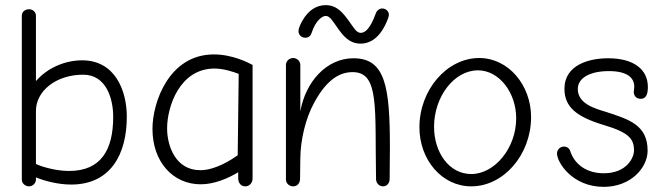

<svg xmlns="http://www.w3.org/2000/svg" viewBox="-20 -726 2597 748"><path d="M300 -491C231 -491 163 -460 120 -410V-665C120 -680 107 -690 93 -690C78 -690 65 -680 65 -665V-26C65 -12 78 0 93 0C108 0 120 -13 120 -26V-35C151 -22 205 -7 257 -7C411 -7 474 -125 474 -271C474 -374 428 -491 300 -491ZM249 -60C192 -60 137 -79 120 -87V-294C120 -372 199 -435 304 -435C395 -435 421 -340 421 -271C421 -144 375 -60 249 -60Z M964 -473C949 -481 887 -514 813 -514C639 -514 574 -328 574 -224C574 -95 654 -8 762 -8C817 -8 872 -33 908 -55V-32C908 -15 917 0 936 0C952 0 964 -14 964 -30ZM906 -121C883 -105 821 -63 760 -63C665 -63 631 -156 631 -226C631 -309 679 -459 816 -459C850 -459 891 -446 910 -438Z M1150 -473C1150 -488 1137 -500 1122 -500C1107 -500 1094 -488 1094 -473V-26C1094 -12 1107 0 1122 0C1139 0 1149 -13 1149 -30L1150 -111C1151 -181 1170 -264 1204 -326C1257 -424 1310 -445 1354 -445C1459 -445 1440 -305 1445 -28C1445 -13 1457 0 1472 0C1488 0 1498 -13 1498 -29C1498.6 -73.4 1499 -114.5 1499 -152.3C1499 -389 1481.2 -499 1357 -499C1251 -499 1170 -406 1150 -292ZM1445 -676C1434 -647 1415 -598 1385 -598C1368 -598 1357 -620 1338 -646C1318 -673 1294 -706 1249 -706C1212 -706 1181 -685 1159 -647C1153 -636 1143 -619 1143 -604C1143 -590 1155 -579 1169 -579C1181 -579 1190 -585 1194 -598C1210 -647 1236 -664 1249 -664C1266 -664 1277 -642 1296 -616C1316 -588 1340 -556 1385 -556C1450 -556 1481 -624 1492 -655C1494 -661 1495 -664 1495 -669C1495 -682 1483 -693 1469 -693C1459 -693 1449 -686 1445 -676Z M1816 0C1942 0 2049 -123 2049 -270C2049 -394 1961 -500 1847 -500C1721 -500 1614 -376 1614 -230C1614 -104 1701 0 1816 0ZM1842 -452C1925 -452 1991 -365 1991 -265C1991 -149 1907 -48 1816 -48C1729 -48 1671 -133 1671 -232C1671 -349 1749 -452 1842 -452Z M2332 2C2437 2 2503 -72 2503 -139C2503 -239 2431 -261 2338 -291C2298 -303 2231 -322 2231 -379C2231 -424 2281 -449 2352 -449C2421 -449 2451 -425 2451 -388C2451 -379 2449 -371 2449 -368C2449 -354 2458 -341 2476 -341C2496 -341 2504 -357 2504 -387C2504 -455 2450 -499 2349 -499C2278 -499 2179 -475 2179 -380C2179 -309 2226 -271 2332 -239C2430 -210 2450 -185 2450 -140C2450 -111 2421 -51 2332 -51C2268 -51 2220 -83 2202 -136C2199 -147 2190 -155 2177 -155C2162 -155 2150 -143 2150 -128C2150 -94 2209 2 2332 2Z"/></svg>

Font: Comic Neue
Style: Normal
Weight: 400
Designer: Craig Rozynski
Foundry: Craig Rozynski
Version: Version 2.003